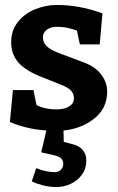

<svg xmlns="http://www.w3.org/2000/svg" viewBox="-20 -517 474 774"><path d="M236 9 237 55 268 63Q299 70 313.5 87.5Q328 105 328 129Q328 163 310 187.5Q292 212 264.5 224.5Q237 237 208 237Q178 237 150.5 229.5Q123 222 108 214L126 161Q166 177 201 177Q216 177 225.5 167.5Q235 158 235 143Q235 128 225.5 120.5Q216 113 195 108L146 97L167 9Q89 4 20 -25L32 -154H115L127 -94Q140 -86 161.5 -81Q183 -76 207 -76Q240 -76 259 -88Q278 -100 278 -121Q278 -139 266.5 -151.5Q255 -164 227 -175L152 -205Q86 -230 55.5 -263.5Q25 -297 25 -347Q25 -395 52.5 -429Q80 -463 122.5 -480Q165 -497 208 -497Q302 -497 393 -463L382 -338H302L290 -394Q286 -395 272 -399.5Q258 -404 242.5 -406.5Q227 -409 210 -409Q184 -409 168.5 -397Q153 -385 153 -367Q153 -346 168 -331Q183 -316 223 -301L311 -268Q362 -250 387 -218Q412 -186 412 -147Q412 -81 360.5 -39.5Q309 2 236 9Z"/></svg>

Font: Enriqueta
Style: Bold
Weight: 700
Designer: Viviana Monsalve, Gustavo Ibarra
Foundry: 72Puntos
Version: Version 2.000